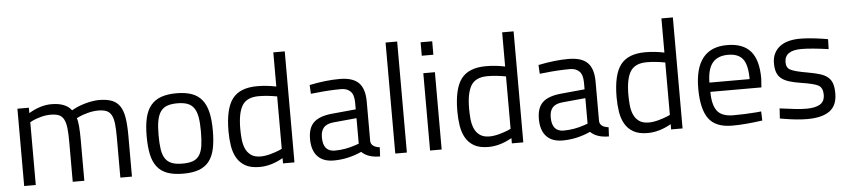

<svg xmlns="http://www.w3.org/2000/svg" viewBox="-43 -972 5459 1237"><g transform="rotate(-5 2686.5 -354.0)"><path d="M147 -406V0H72V-500H146V-465Q221 -510 292 -510Q385 -510 422 -459Q439 -469 461 -478.5Q483 -488 507.5 -495Q532 -502 556 -506Q580 -510 600 -510Q650 -510 682.5 -497.5Q715 -485 734.5 -456.5Q754 -428 761.5 -380.5Q769 -333 769 -264V0H694V-262Q694 -314 690 -349Q686 -384 674.5 -405Q663 -426 642.5 -434.5Q622 -443 589 -443Q556 -443 521 -433.5Q486 -424 467 -415L448 -406Q461 -374 461 -260V0H386V-258Q386 -312 382 -347.5Q378 -383 366.5 -404.5Q355 -426 334.5 -434.5Q314 -443 281 -443Q249 -443 215.5 -433.5Q182 -424 164 -415Z M886 -251Q886 -320 897.5 -369Q909 -418 935 -449.5Q961 -481 1002 -495.5Q1043 -510 1101 -510Q1159 -510 1199.5 -495.5Q1240 -481 1265.5 -449.5Q1291 -418 1302.5 -369Q1314 -320 1314 -251Q1314 -182 1303.5 -133Q1293 -84 1268 -52Q1243 -20 1202 -5Q1161 10 1100 10Q1039 10 998 -5Q957 -20 932 -52Q907 -84 896.5 -133Q886 -182 886 -251ZM963 -253Q963 -198 968.5 -160.5Q974 -123 989.5 -99.5Q1005 -76 1032 -65.5Q1059 -55 1101 -55Q1143 -55 1169.5 -65Q1196 -75 1211 -98.5Q1226 -122 1231.5 -159.5Q1237 -197 1237 -252Q1237 -307 1230.5 -344Q1224 -381 1208 -403.5Q1192 -426 1166 -435.5Q1140 -445 1101 -445Q1062 -445 1035.5 -435.5Q1009 -426 993 -403.5Q977 -381 970 -344.5Q963 -308 963 -253Z M1746 -718H1820V0H1746V-34Q1669 10 1594 10Q1537 10 1502 -10Q1467 -30 1447.5 -64Q1428 -98 1421 -142.5Q1414 -187 1414 -236Q1414 -382 1462.5 -446Q1511 -510 1623 -510Q1684 -510 1746 -497ZM1607 -57Q1621 -57 1637.5 -59.5Q1654 -62 1670.5 -66.5Q1687 -71 1701.5 -76Q1716 -81 1726 -85L1746 -94V-433Q1682 -445 1627 -445Q1551 -445 1521 -397Q1491 -349 1491 -246Q1491 -214 1494 -180.5Q1497 -147 1508.5 -119.5Q1520 -92 1543.5 -74.5Q1567 -57 1607 -57Z M2318 -349V-93Q2321 -56 2376 -49L2373 10Q2294 10 2254 -30Q2165 10 2074 10Q2005 10 1969 -29Q1933 -68 1933 -141Q1933 -214 1970 -248.5Q2007 -283 2086 -291L2243 -306V-349Q2243 -400 2221 -422Q2199 -444 2161 -444Q2121 -444 2079.5 -441.5Q2038 -439 1995 -434L1964 -431L1961 -488Q2068 -510 2156 -510Q2241 -510 2279.5 -471.5Q2318 -433 2318 -349ZM2010 -145Q2010 -53 2086 -53Q2153 -53 2220 -76L2243 -84V-249L2095 -235Q2050 -231 2030 -209Q2010 -187 2010 -145Z M2547 0V-718H2472V0Z M2772 0V-500H2697V0ZM2772 -613V-700H2697V-613Z M3226 -718H3300V0H3226V-34Q3149 10 3074 10Q3017 10 2982 -10Q2947 -30 2927.5 -64Q2908 -98 2901 -142.5Q2894 -187 2894 -236Q2894 -382 2942.5 -446Q2991 -510 3103 -510Q3164 -510 3226 -497ZM3087 -57Q3101 -57 3117.5 -59.5Q3134 -62 3150.5 -66.5Q3167 -71 3181.5 -76Q3196 -81 3206 -85L3226 -94V-433Q3162 -445 3107 -445Q3031 -445 3001 -397Q2971 -349 2971 -246Q2971 -214 2974 -180.5Q2977 -147 2988.5 -119.5Q3000 -92 3023.5 -74.5Q3047 -57 3087 -57Z M3798 -349V-93Q3801 -56 3856 -49L3853 10Q3774 10 3734 -30Q3645 10 3554 10Q3485 10 3449 -29Q3413 -68 3413 -141Q3413 -214 3450 -248.5Q3487 -283 3566 -291L3723 -306V-349Q3723 -400 3701 -422Q3679 -444 3641 -444Q3601 -444 3559.5 -441.5Q3518 -439 3475 -434L3444 -431L3441 -488Q3548 -510 3636 -510Q3721 -510 3759.5 -471.5Q3798 -433 3798 -349ZM3490 -145Q3490 -53 3566 -53Q3633 -53 3700 -76L3723 -84V-249L3575 -235Q3530 -231 3510 -209Q3490 -187 3490 -145Z M4256 -718H4330V0H4256V-34Q4179 10 4104 10Q4047 10 4012 -10Q3977 -30 3957.5 -64Q3938 -98 3931 -142.5Q3924 -187 3924 -236Q3924 -382 3972.5 -446Q4021 -510 4133 -510Q4194 -510 4256 -497ZM4117 -57Q4131 -57 4147.5 -59.5Q4164 -62 4180.5 -66.5Q4197 -71 4211.5 -76Q4226 -81 4236 -85L4256 -94V-433Q4192 -445 4137 -445Q4061 -445 4031 -397Q4001 -349 4001 -246Q4001 -214 4004 -180.5Q4007 -147 4018.5 -119.5Q4030 -92 4053.5 -74.5Q4077 -57 4117 -57Z M4815 -62 4844 -65 4846 -6Q4789 2 4740.5 6Q4692 10 4651 10Q4543 10 4498 -52.5Q4453 -115 4453 -247Q4453 -510 4662 -510Q4764 -510 4813.5 -453.5Q4863 -397 4863 -276L4859 -219H4529Q4529 -135 4559 -95.5Q4589 -56 4664 -56Q4739 -56 4815 -62ZM4528 -279H4788Q4788 -371 4758.5 -409Q4729 -447 4663 -447Q4596 -447 4562.5 -407Q4529 -367 4528 -279Z M5137 -443Q5028 -443 5028 -367Q5028 -331 5053 -318Q5079 -303 5167 -288Q5212 -280 5243 -270.5Q5274 -261 5293.5 -244.5Q5313 -228 5321.5 -203Q5330 -178 5330 -139Q5330 -61 5281 -25.5Q5232 10 5136 10Q5105 10 5068.5 6.5Q5032 3 4990 -4L4960 -9L4964 -74Q5021 -66 5064 -61.5Q5107 -57 5136 -57Q5194 -57 5224.5 -75.5Q5255 -94 5255 -138Q5255 -180 5229 -197Q5202 -213 5115 -226Q5071 -233 5040.5 -242.5Q5010 -252 4990.5 -267.5Q4971 -283 4962 -307Q4953 -331 4953 -367Q4953 -403 4966.5 -430Q4980 -457 5004 -475Q5028 -493 5061 -501.5Q5094 -510 5133 -510Q5164 -510 5202 -506.5Q5240 -503 5286 -496L5314 -491L5312 -427Q5256 -435 5212.5 -439Q5169 -443 5137 -443Z"/></g></svg>

Font: Sunflower Light
Style: Regular
Weight: 300
Designer: JIKJI
Foundry: JIKJI
Version: Version 1.00